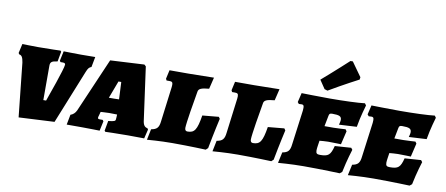

<svg xmlns="http://www.w3.org/2000/svg" viewBox="-70 -1070 3159 1359"><g transform="rotate(10 1509.5 -390.5)"><path d="M69 -377C75 -315 110 10 110 10L366 -3L521 -388C533 -418 540 -425 556 -431L570 -505C570 -505 516 -504 469 -504C420 -504 343 -506 343 -506L328 -436L334 -427H351C365 -427 369 -422 369 -414C369 -387 292 -172 281 -141H261V-388C261 -414 271 -423 313 -428L326 -500L320 -507C320 -507 243 -504 160 -504C114 -504 46 -506 46 -506L31 -439L37 -430C56 -427 63 -413 69 -377Z M986 -125 934 -502 922 -513 678 -500 510 -111C501 -91 485 -77 468 -72L454 1H564C613 1 691 3 691 3L706 -67L699 -76H680C669 -76 664 -78 664 -85C664 -89 665 -94 668 -103L675 -129C672 -129 723 -132 736 -132L793 -131L792 -110C792 -105 791 -102 791 -99C791 -83 784 -80 739 -75L726 -3L732 4C732 4 814 1 893 1C940 1 1011 2 1011 2L1027 -64L1021 -73C1002 -76 990 -89 986 -125ZM715 -238 762 -363H782L788 -239C770 -238 763 -238 751 -238Z M1213 0C1337 0 1454 5 1454 5L1469 -9C1490 -122 1514 -227 1514 -227C1512 -231 1508 -236 1505 -240L1388 -229C1371 -123 1354 -99 1304 -99C1292 -99 1285 -106 1285 -122C1285 -155 1313 -323 1325 -389C1328 -410 1346 -419 1403 -424L1423 -507C1423 -507 1281 -504 1241 -504H1104L1090 -441C1092 -437 1094 -433 1096 -429H1116C1134 -429 1141 -425 1141 -406C1141 -402 1141 -396 1140 -390L1108 -139C1103 -92 1089 -77 1048 -70L1032 8C1032 8 1126 0 1213 0Z M1684 0C1808 0 1925 5 1925 5L1940 -9C1961 -122 1985 -227 1985 -227C1983 -231 1979 -236 1976 -240L1859 -229C1842 -123 1825 -99 1775 -99C1763 -99 1756 -106 1756 -122C1756 -155 1784 -323 1796 -389C1799 -410 1817 -419 1874 -424L1894 -507C1894 -507 1752 -504 1712 -504H1575L1561 -441C1563 -437 1565 -433 1567 -429H1587C1605 -429 1612 -425 1612 -406C1612 -402 1612 -396 1611 -390L1579 -139C1574 -92 1560 -77 1519 -70L1503 8C1503 8 1597 0 1684 0Z M2441 -673 2443 -690 2371 -791H2354C2354 -791 2261 -705 2167 -624L2208 -563L2230 -556C2333 -617 2441 -673 2441 -673ZM2227 -127C2227 -143 2234 -181 2236 -197C2251 -198 2274 -201 2297 -201C2332 -201 2390 -199 2390 -199L2413 -296L2404 -309C2404 -309 2340 -305 2317 -305H2253L2268 -382C2271 -397 2275 -401 2293 -401C2343 -401 2359 -394 2359 -368C2359 -356 2352 -333 2352 -333L2479 -340C2491 -414 2517 -500 2517 -500L2507 -514C2462 -508 2351 -504 2255 -504C2177 -504 2053 -507 2053 -507L2037 -440L2047 -428C2047 -428 2058 -429 2067 -429C2079 -429 2084 -424 2084 -407C2084 -402 2084 -395 2083 -387L2050 -139C2045 -92 2031 -77 1991 -70L1974 8C1974 8 2069 0 2157 0C2290 0 2417 5 2417 5L2433 -8C2451 -97 2476 -174 2476 -174L2466 -187L2349 -179C2332 -112 2316 -99 2257 -99C2235 -99 2227 -104 2227 -127Z M2729 -127C2729 -143 2736 -181 2738 -197C2753 -198 2776 -201 2799 -201C2834 -201 2892 -199 2892 -199L2915 -296L2906 -309C2906 -309 2842 -305 2819 -305H2755L2770 -382C2773 -397 2777 -401 2795 -401C2845 -401 2861 -394 2861 -368C2861 -356 2854 -333 2854 -333L2981 -340C2993 -414 3019 -500 3019 -500L3009 -514C2964 -508 2853 -504 2757 -504C2679 -504 2555 -507 2555 -507L2539 -440L2549 -428C2549 -428 2560 -429 2569 -429C2581 -429 2586 -424 2586 -407C2586 -402 2586 -395 2585 -387L2552 -139C2547 -92 2533 -77 2493 -70L2476 8C2476 8 2571 0 2659 0C2792 0 2919 5 2919 5L2935 -8C2953 -97 2978 -174 2978 -174L2968 -187L2851 -179C2834 -112 2818 -99 2759 -99C2737 -99 2729 -104 2729 -127Z"/></g></svg>

Font: Alegreya SC Black
Style: Italic
Weight: 900
Italic angle: -7°
Designer: Juan Pablo del Peral
Foundry: Huerta Tipografica
Version: Version 2.007;PS 002.007;hotconv 1.0.88;makeotf.lib2.5.64775